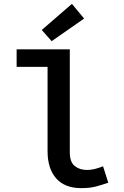

<svg xmlns="http://www.w3.org/2000/svg" viewBox="-20 -961 640 993"><path d="M400 12Q315 12 270.5 -38.5Q226 -89 226 -179V-615H66V-706H341V-173Q341 -123 366.5 -102.5Q392 -82 429 -82Q448 -82 468 -86.5Q488 -91 513 -101L540 -16Q505 -4 474.5 4Q444 12 400 12ZM247 -748 196 -806 352 -941 415 -865Z"/></svg>

Font: Source Code Pro SemiBold
Style: Regular
Weight: 600
Monospace: yes
Designer: Paul D. Hunt, Teo Tuominen
Foundry: Adobe Systems Incorporated
Version: Version 1.018;hotconv 1.0.116;makeotfexe 2.5.65601